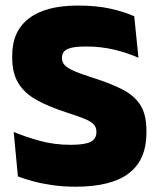

<svg xmlns="http://www.w3.org/2000/svg" viewBox="-20 -674 586 708"><path d="M258 14.5Q214 14.5 175 9Q136 3.5 103.5 -5.2Q71 -14 46 -23.5L30.5 -187.5Q70.5 -170.5 125 -155.2Q179.5 -140 239.5 -140Q293 -140 314.2 -151Q335.5 -162 335.5 -186.5V-188.5Q335.5 -205 325.2 -215.8Q315 -226.5 291 -236.2Q267 -246 226.5 -259Q161 -280 116 -304.8Q71 -329.5 48 -366.8Q25 -404 25 -462V-469.5Q25 -559 86.8 -606.2Q148.5 -653.5 267 -653.5Q336.5 -653.5 387.2 -642Q438 -630.5 475 -614L490.5 -461Q450.5 -479 401.5 -490.8Q352.5 -502.5 298.5 -502.5Q263 -502.5 243.2 -497.8Q223.5 -493 216 -483.8Q208.5 -474.5 208.5 -461V-459.5Q208.5 -445.5 217.8 -434.8Q227 -424 251.5 -413Q276 -402 321.5 -387.5Q386.5 -367 430.8 -344.5Q475 -322 497.5 -286.8Q520 -251.5 520 -191.5V-184.5Q520 -85 455.5 -35.2Q391 14.5 258 14.5Z"/></svg>

Font: Anek Gurmukhi ExtraBold
Style: Regular
Weight: 800
Designer: Sarang Kulkarni (Gurmukhi), Yesha Goshar (Latin)
Foundry: Ek Type
Version: Version 1.003